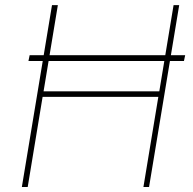

<svg xmlns="http://www.w3.org/2000/svg" viewBox="-20 -748 773 768"><path d="M720.7 -527.3 715.8 -503.9H93.8L98.6 -527.3ZM67.4 0 188 -727.5H211.4L154.3 -382.8H617.2L674.3 -727.5H696.8L576.2 0H553.7L613.3 -360.4H150.4L90.8 0Z"/></svg>

Font: Inter 18pt Thin
Style: Italic
Weight: 250
Italic angle: -9.3988°
Version: Version 4.001;git-66647c0bb